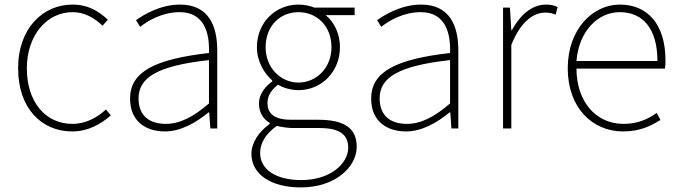

<svg xmlns="http://www.w3.org/2000/svg" viewBox="-20 -560 2963 837"><path d="M295 13C363 13 419 -18 463 -57L442 -83C405 -48 354 -20 296 -20C176 -20 97 -118 97 -262C97 -407 185 -507 296 -507C350 -507 392 -481 427 -448L450 -474C415 -507 368 -540 296 -540C169 -540 59 -439 59 -262C59 -88 161 13 295 13Z M699 13C769 13 835 -26 889 -70H892L897 0H927V-341C927 -448 889 -540 765 -540C679 -540 606 -496 573 -472L591 -443C625 -470 688 -507 763 -507C872 -507 894 -414 891 -329C654 -302 547 -247 547 -130C547 -30 617 13 699 13ZM702 -20C638 -20 584 -50 584 -131C584 -220 662 -273 891 -298V-109C822 -50 765 -20 702 -20Z M1292 257C1440 257 1535 169 1535 80C1535 -1 1482 -38 1366 -38H1249C1168 -38 1146 -71 1146 -111C1146 -147 1168 -172 1192 -191C1216 -176 1251 -167 1281 -167C1383 -167 1462 -249 1462 -354C1462 -414 1437 -463 1400 -494H1526V-527H1350C1335 -533 1311 -540 1281 -540C1180 -540 1100 -461 1100 -354C1100 -290 1134 -238 1167 -209V-205C1144 -189 1109 -156 1109 -108C1109 -68 1129 -40 1156 -24V-20C1107 15 1076 64 1076 110C1076 198 1158 257 1292 257ZM1281 -200C1205 -200 1138 -263 1138 -354C1138 -449 1203 -507 1281 -507C1360 -507 1425 -448 1425 -354C1425 -263 1358 -200 1281 -200ZM1294 225C1179 225 1114 177 1114 107C1114 68 1135 24 1187 -11C1216 -4 1244 -2 1251 -2H1371C1454 -2 1498 22 1498 84C1498 153 1420 225 1294 225Z M1750 13C1820 13 1886 -26 1940 -70H1943L1948 0H1978V-341C1978 -448 1940 -540 1816 -540C1730 -540 1657 -496 1624 -472L1642 -443C1676 -470 1739 -507 1814 -507C1923 -507 1945 -414 1942 -329C1705 -302 1598 -247 1598 -130C1598 -30 1668 13 1750 13ZM1753 -20C1689 -20 1635 -50 1635 -131C1635 -220 1713 -273 1942 -298V-109C1873 -50 1816 -20 1753 -20Z M2173 0H2209V-364C2250 -468 2308 -505 2355 -505C2376 -505 2385 -503 2402 -496L2411 -529C2393 -538 2378 -540 2360 -540C2297 -540 2246 -492 2211 -428H2209L2203 -527H2173Z M2696 13C2774 13 2819 -13 2859 -37L2843 -68C2803 -39 2758 -20 2698 -20C2574 -20 2493 -122 2493 -261H2879C2881 -274 2881 -286 2881 -297C2881 -453 2804 -540 2682 -540C2565 -540 2455 -434 2455 -262C2455 -90 2563 13 2696 13ZM2493 -294C2504 -427 2588 -507 2682 -507C2781 -507 2846 -437 2846 -294Z"/></svg>

Font: Source Han Sans CN ExtraLight
Style: Regular
Weight: 250
Designer: Ryoko NISHIZUKA (kana & ideographs); Paul D. Hunt (Latin, Greek & Cyrillic); Wenlong ZHANG (bopomofo); Sandoll Communica
Foundry: Adobe Systems Incorporated
Version: Version 1.004;PS 1.004;hotconv 16.6.51;makeotf.lib2.5.65220